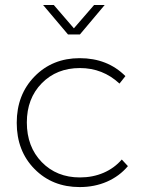

<svg xmlns="http://www.w3.org/2000/svg" viewBox="-20 -758 599 779"><path d="M303.2 -522Q416 -522 488.8 -449.2L464.8 -418.9Q397 -481.9 304.2 -481.9Q210 -481.9 149.4 -420.2Q88.9 -358.4 88.9 -261.2Q88.9 -162.6 149.4 -100.3Q210 -38.1 304.2 -38.1Q356.4 -38.1 400.1 -56.9Q443.8 -75.7 474.1 -110.8L499 -84Q464.4 -43 414.1 -21Q363.8 1 303.2 1Q192.4 1 120.1 -72.3Q47.9 -145.5 47.9 -259.8Q47.9 -374 120.4 -448Q192.9 -522 303.2 -522ZM154.8 -737.8H198.2L279.8 -643.1L361.8 -737.8H404.8L304.2 -618.2H255.9Z"/></svg>

Font: Trueno UltraLight
Style: Regular
Weight: 250
Designer: Julieta Ulanovsky
Foundry: Julieta Ulanovsky
Version: Version 3.001b | FøM Fix